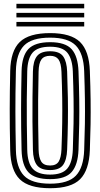

<svg xmlns="http://www.w3.org/2000/svg" viewBox="-20 -985 530 1015"><path d="M245 10Q132.8 10 84.5 -37.4Q36.2 -84.8 34 -191Q32.5 -254.8 31.9 -307Q31.2 -359.2 31.4 -406.9Q31.5 -454.5 32.1 -503.6Q32.8 -552.8 34 -610Q36.2 -716 84.6 -763Q133 -810 245 -810Q355.2 -810 403.2 -762.9Q451.2 -715.8 455 -610Q458.2 -524.2 459 -457.2Q459.8 -390.2 458.8 -327.4Q457.8 -264.5 455 -191Q451 -85.8 403.8 -37.9Q356.5 10 245 10ZM245 -14Q340.8 -14 381.2 -56.5Q421.8 -99 425 -192Q427.8 -267.2 428.8 -330.8Q429.8 -394.2 428.9 -460.2Q428 -526.2 425 -609Q421.8 -701.8 381.1 -743.9Q340.5 -786 245 -786Q147.5 -786 106.8 -743.9Q66 -701.8 64 -609.2Q62.5 -545.8 61.9 -493.6Q61.2 -441.5 61.4 -394Q61.5 -346.5 62.1 -297.6Q62.8 -248.8 64 -191.8Q66 -98.8 106.8 -56.4Q147.5 -14 245 -14ZM245 -38Q164 -38 130 -74.6Q96 -111.2 94 -192.2Q92.5 -255.8 91.9 -307.9Q91.2 -360 91.4 -407.2Q91.5 -454.5 92.1 -503.2Q92.8 -552 94 -608.8Q95.8 -689.5 130.1 -725.8Q164.5 -762 245 -762Q325.5 -762 358.8 -724.9Q392 -687.8 395 -608Q398 -525.8 398.9 -459.9Q399.8 -394 398.8 -330.9Q397.8 -267.8 395 -193Q392 -113.8 359.1 -75.9Q326.2 -38 245 -38ZM245 -62Q308.8 -62 335.6 -93.8Q362.5 -125.5 365 -194Q367.8 -269.2 368.8 -332.4Q369.8 -395.5 368.9 -460.8Q368 -526 365 -606.8Q362.5 -672.5 336.9 -705.2Q311.2 -738 245 -738Q179 -738 152.2 -706.5Q125.5 -675 124 -608Q122.2 -523.8 121.6 -458.2Q121 -392.8 121.8 -330.5Q122.5 -268.2 124 -193Q125.5 -123 153.5 -92.5Q181.5 -62 245 -62ZM245 -86Q195.2 -86 175.2 -112.1Q155.2 -138.2 154 -193.5Q152.2 -277.8 151.6 -343.1Q151 -408.5 151.8 -470.6Q152.5 -532.8 154 -607.5Q155.2 -662.5 175.4 -688.2Q195.5 -714 245 -714Q295 -714 314.1 -686.6Q333.2 -659.2 335 -605.8Q337.8 -530.2 338.8 -467Q339.8 -403.8 338.9 -339.1Q338 -274.5 335 -194.8Q333 -139.8 313.4 -112.9Q293.8 -86 245 -86ZM245 -110Q277.5 -110 290.4 -131.2Q303.2 -152.5 305 -195.5Q308 -273.8 308.9 -337.6Q309.8 -401.5 308.9 -464.9Q308 -528.2 305 -605Q303.2 -651.2 289.4 -670.6Q275.5 -690 245 -690Q213.2 -690 199.1 -670.8Q185 -651.5 184 -606.8Q182.2 -523 181.6 -457.8Q181 -392.5 181.8 -330.6Q182.5 -268.8 184 -194.2Q185 -152 198 -131Q211 -110 245 -110ZM425.2 -941H66.8V-965H425.2ZM425.2 -893H66.8V-917H425.2ZM425.2 -845H66.8V-869H425.2Z"/></svg>

Font: Big Shoulders Inline Display Black
Style: Regular
Weight: 900
Designer: Patric King
Foundry: XO Type Co
Version: Version 1.000